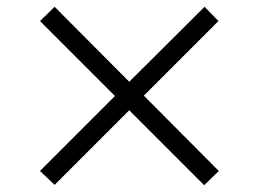

<svg xmlns="http://www.w3.org/2000/svg" viewBox="-20 -651 762 566"><path d="M582 -105 361 -326 141 -106 98 -147 319 -368 98 -589 141 -631 361 -410 583 -631 624 -589 404 -369 625 -147Z"/></svg>

Font: SUIT Light
Style: Regular
Weight: 300
Designer: Sunn Youn; Korean Glyphs from Source Han Sans (Sandoll Communications; Soo-young Jang, Joo-yeon Kang)
Foundry: Sunn
Version: Version 1.006